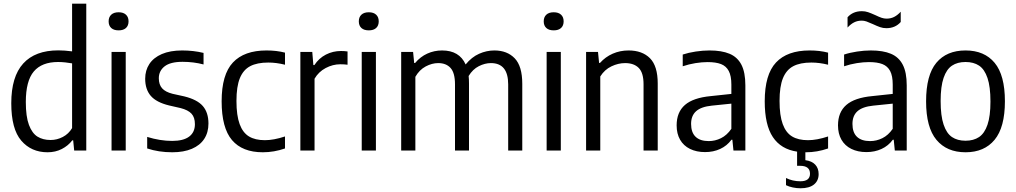

<svg xmlns="http://www.w3.org/2000/svg" viewBox="-20 -828 5589 1056"><path d="M42 -260Q42 -406.5 107.8 -478.8Q173.5 -551 301 -551Q334.5 -551 376.5 -545.5V-808H454.5V0H388L382.5 -56H377.5Q355 -26.5 320 -8.5Q285 9.5 241.5 9.5Q152 9.5 97 -54.5Q42 -118.5 42 -260ZM376.5 -123.5V-479.5Q360 -482.5 339 -484.8Q318 -487 299.5 -487Q210 -487 166 -435Q122 -383 122 -267Q122 -187 139.2 -141Q156.5 -95 186.2 -76.5Q216 -58 258.5 -58Q293.5 -58 325.5 -74.8Q357.5 -91.5 376.5 -123.5Z M593.5 0V-542.5H671.5V0ZM577.5 -710.5Q577.5 -734 591.8 -747.2Q606 -760.5 632.5 -760.5Q658.5 -760.5 672.8 -747.2Q687 -734 687 -710.5Q687 -687 672.8 -674Q658.5 -661 632.5 -661Q606 -661 591.8 -674Q577.5 -687 577.5 -710.5Z M789.5 -11.5V-75Q860.5 -53 927 -53Q989 -53 1020.5 -76.8Q1052 -100.5 1052 -145Q1052 -182.5 1033.2 -202.8Q1014.5 -223 973.5 -233.5L910 -248Q840 -265 809.2 -300.8Q778.5 -336.5 778.5 -395Q778.5 -441 801.5 -476Q824.5 -511 870.2 -530.8Q916 -550.5 982 -550.5Q1044 -550.5 1099.5 -537V-473.5Q1044.5 -488 984 -488Q917 -488 885.2 -463Q853.5 -438 853.5 -397.5Q853.5 -363 871.5 -342.5Q889.5 -322 929.5 -312L993 -298Q1064.5 -280.5 1095.5 -244.8Q1126.5 -209 1126.5 -148.5Q1126.5 -99.5 1103.2 -64Q1080 -28.5 1035.2 -9.5Q990.5 9.5 927.5 9.5Q852.5 9.5 789.5 -11.5Z M1199 -271Q1199 -418 1261 -484.2Q1323 -550.5 1446 -550.5Q1501.5 -550.5 1547.5 -538.5V-472Q1500 -484 1455.5 -484Q1394 -484 1356 -464Q1318 -444 1299.2 -398Q1280.5 -352 1280.5 -273Q1280.5 -193 1298 -145.5Q1315.5 -98 1349.5 -77.5Q1383.5 -57 1437 -57Q1485.5 -57 1547.5 -77.5V-11.5Q1487.5 9.5 1425.5 9.5Q1313 9.5 1256 -57.5Q1199 -124.5 1199 -271Z M1632 -542.5H1697.5L1703.5 -470H1709Q1734 -508 1772.5 -527.8Q1811 -547.5 1855.5 -547.5Q1875 -547.5 1891.5 -545V-472Q1874.5 -474.5 1851.5 -474.5Q1810.5 -474.5 1771.2 -453.8Q1732 -433 1710 -395V0H1632Z M1969.5 0V-542.5H2047.5V0ZM1953.5 -710.5Q1953.5 -734 1967.8 -747.2Q1982 -760.5 2008.5 -760.5Q2034.5 -760.5 2048.8 -747.2Q2063 -734 2063 -710.5Q2063 -687 2048.8 -674Q2034.5 -661 2008.5 -661Q1982 -661 1967.8 -674Q1953.5 -687 1953.5 -710.5Z M2852.5 -367V0H2775V-364Q2775 -481 2680 -481Q2647 -481 2613.5 -464Q2580 -447 2557.5 -410Q2559.5 -392.5 2559.5 -369V0H2482.5V-364Q2482.5 -427 2458.2 -454Q2434 -481 2390 -481Q2356 -481 2321.2 -462.5Q2286.5 -444 2264.5 -405.5V0H2186.5V-542.5H2252L2258 -481.5H2263Q2292 -516 2330 -533.2Q2368 -550.5 2411.5 -550.5Q2506.5 -550.5 2541 -473.5Q2574 -514 2615 -532.2Q2656 -550.5 2699 -550.5Q2769.5 -550.5 2811 -507.2Q2852.5 -464 2852.5 -367Z M2986.5 0V-542.5H3064.5V0ZM2970.5 -710.5Q2970.5 -734 2984.8 -747.2Q2999 -760.5 3025.5 -760.5Q3051.5 -760.5 3065.8 -747.2Q3080 -734 3080 -710.5Q3080 -687 3065.8 -674Q3051.5 -661 3025.5 -661Q2999 -661 2984.8 -674Q2970.5 -687 2970.5 -710.5Z M3203.5 -542.5H3269L3275 -482H3280Q3309.5 -515 3350 -532.8Q3390.5 -550.5 3437 -550.5Q3512 -550.5 3554.8 -507.8Q3597.5 -465 3597.5 -368.5V0H3519.5V-364.5Q3519.5 -427.5 3493.2 -454.2Q3467 -481 3418 -481Q3380.5 -481 3343 -463.2Q3305.5 -445.5 3281.5 -407.5V0H3203.5Z M4079.5 -358.5V0H4014L4008 -59.5H4003Q3978.5 -26 3941 -8.8Q3903.5 8.5 3858 8.5Q3810.5 8.5 3775 -9Q3739.5 -26.5 3720.5 -59.5Q3701.5 -92.5 3701.5 -138.5Q3701.5 -211 3747.2 -250.8Q3793 -290.5 3890 -299.5L4002.5 -311.5V-362.5Q4002.5 -410.5 3988.2 -437.5Q3974 -464.5 3945.8 -475.5Q3917.5 -486.5 3871.5 -486.5Q3841 -486.5 3805 -480.8Q3769 -475 3735 -463.5V-528Q3766.5 -538.5 3806.2 -544.5Q3846 -550.5 3882 -550.5Q3949.5 -550.5 3992.8 -532.2Q4036 -514 4057.8 -472Q4079.5 -430 4079.5 -358.5ZM4002.5 -119.5V-258L3895 -247Q3836 -241 3808.5 -216.2Q3781 -191.5 3781 -146.5Q3781 -99.5 3805.8 -75.8Q3830.5 -52 3878 -52Q3913 -52 3945.5 -68Q3978 -84 4002.5 -119.5Z M4267.5 -273Q4267.5 -193 4285 -145.5Q4302.5 -98 4336.5 -77.5Q4370.5 -57 4424 -57Q4472.5 -57 4534.5 -77.5V-11.5Q4474.5 9.5 4412.5 9.5H4409.5V53Q4445 57.5 4463.8 77.5Q4482.5 97.5 4482.5 129.5Q4482.5 166 4456.8 186.8Q4431 207.5 4383 207.5Q4361.5 207.5 4340.2 203Q4319 198.5 4303 190.5V151Q4339.5 169 4382 169Q4435 169 4435 127.5Q4435 84 4381 84H4364V6Q4275.5 -7 4230.8 -74Q4186 -141 4186 -271Q4186 -418 4248 -484.2Q4310 -550.5 4433 -550.5Q4488.5 -550.5 4534.5 -538.5V-472Q4487 -484 4442.5 -484Q4381 -484 4343 -464Q4305 -444 4286.2 -398Q4267.5 -352 4267.5 -273Z M4967 -358.5V0H4901.5L4895.5 -59.5H4890.5Q4866 -26 4828.5 -8.8Q4791 8.5 4745.5 8.5Q4698 8.5 4662.5 -9Q4627 -26.5 4608 -59.5Q4589 -92.5 4589 -138.5Q4589 -211 4634.8 -250.8Q4680.5 -290.5 4777.5 -299.5L4890 -311.5V-362.5Q4890 -410.5 4875.8 -437.5Q4861.5 -464.5 4833.2 -475.5Q4805 -486.5 4759 -486.5Q4728.5 -486.5 4692.5 -480.8Q4656.5 -475 4622.5 -463.5V-528Q4654 -538.5 4693.8 -544.5Q4733.5 -550.5 4769.5 -550.5Q4837 -550.5 4880.2 -532.2Q4923.5 -514 4945.2 -472Q4967 -430 4967 -358.5ZM4890 -119.5V-258L4782.5 -247Q4723.5 -241 4696 -216.2Q4668.5 -191.5 4668.5 -146.5Q4668.5 -99.5 4693.2 -75.8Q4718 -52 4765.5 -52Q4800.5 -52 4833 -68Q4865.5 -84 4890 -119.5ZM4780.5 -695.5Q4758.5 -705.5 4745.5 -710Q4732.5 -714.5 4719.5 -714.5Q4696.5 -714.5 4678 -705.2Q4659.5 -696 4641.5 -676.5V-733Q4671 -766.5 4720.5 -766.5Q4738.5 -766.5 4754.5 -761Q4770.5 -755.5 4795 -744.5Q4814.5 -735 4828.5 -730.2Q4842.5 -725.5 4856 -725.5Q4879 -725.5 4897.5 -734.8Q4916 -744 4934 -763.5V-707Q4904 -673 4855 -673Q4836.5 -673 4820.2 -678.8Q4804 -684.5 4780.5 -695.5Z M5073.5 -270.5Q5073.5 -415 5130 -482.8Q5186.5 -550.5 5290.5 -550.5Q5394 -550.5 5450.5 -482.5Q5507 -414.5 5507 -271Q5507 -127.5 5450.2 -59Q5393.5 9.5 5290.5 9.5Q5187.5 9.5 5130.5 -58.8Q5073.5 -127 5073.5 -270.5ZM5427.5 -269.5Q5427.5 -351 5411.2 -399Q5395 -447 5365 -467Q5335 -487 5290.5 -487Q5246 -487 5216 -467Q5186 -447 5169.8 -399.8Q5153.5 -352.5 5153.5 -272.5Q5153.5 -191 5169.8 -142.8Q5186 -94.5 5216 -74.2Q5246 -54 5290.5 -54Q5334.5 -54 5364.8 -74.2Q5395 -94.5 5411.2 -142Q5427.5 -189.5 5427.5 -269.5Z"/></svg>

Font: Encode Sans Semi Condensed
Style: Regular
Weight: 400
Width: 4
Designer: Multiple Designers
Foundry: Impallari Type
Version: Version 2.000